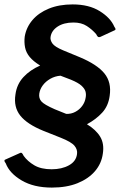

<svg xmlns="http://www.w3.org/2000/svg" viewBox="-22 -772 544 870"><path d="M372 -209Q413 -184 432 -152.5Q451 -121 444 -76Q438 -31 408.5 3.5Q379 38 329.5 58Q280 78 213 78Q131 78 76 45.5Q21 13 4 -32Q-2 -40 -2 -43Q-2 -46 0 -48L67 -78Q74 -82 78 -77.5Q82 -73 85 -66Q103 -41 133.5 -23Q164 -5 212 -5Q258 -5 290.5 -23Q323 -41 327 -74Q330 -94 315.5 -111.5Q301 -129 253 -148L175 -179Q101 -209 70 -248Q39 -287 48 -344Q54 -390 84 -422.5Q114 -455 160 -475Q129 -494 112.5 -514Q96 -534 91.5 -557.5Q87 -581 90 -606Q97 -648 125 -681Q153 -714 199.5 -733Q246 -752 307 -752Q381 -752 430 -721.5Q479 -691 496 -651Q501 -644 501.5 -640.5Q502 -637 498 -635L433 -605Q425 -602 421 -606Q417 -610 414 -617Q396 -638 371.5 -654Q347 -670 311 -670Q267 -670 239 -651.5Q211 -633 207 -604Q205 -590 215.5 -575Q226 -560 264 -544L339 -513Q418 -480 451 -439.5Q484 -399 475 -338Q469 -292 441 -261.5Q413 -231 372 -209ZM278 -256Q300 -255 319 -265Q338 -275 350.5 -292Q363 -309 366 -329Q369 -344 365.5 -357Q362 -370 347.5 -383.5Q333 -397 299 -411L252 -429Q227 -427 206 -415Q185 -403 172 -385.5Q159 -368 156 -348Q153 -327 165.5 -312.5Q178 -298 226 -277L278 -256Z"/></svg>

Font: Libre Franklin Thin SemiBold
Style: Italic
Weight: 600
Italic angle: -8°
Version: Version 3.000